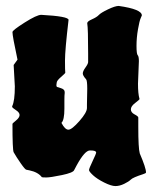

<svg xmlns="http://www.w3.org/2000/svg" viewBox="-20 -578 527 647"><path d="M448 -372 445 -296Q445 -262 450 -245V-244Q450 -242 435.5 -231Q421 -220 421 -209.5Q421 -199 433.5 -192.5Q446 -186 446 -182V-151Q446 -78 451 -61Q472 -12 472 3Q472 6 462 9Q428 20 421 27Q414 34 398.5 41.5Q383 49 369 49Q355 49 331 37Q307 25 293.5 12.5Q280 0 280 -5Q280 -10 292 -35Q304 -60 304 -64Q304 -71 285 -71H283Q266 -71 239 -22L230 -5Q227 4 188.5 12Q150 20 136 20Q122 20 121 19Q108 2 79 -4L69 -6Q65 -6 50 -27.5Q35 -49 26 -65Q22 -73 22 -161Q22 -162 34 -172Q46 -182 46 -190.5Q46 -199 33.5 -207Q21 -215 21 -218V-220Q30 -238 30 -287L26 -359L39 -377Q22 -456 22 -470Q22 -476 63 -502Q104 -528 119 -528Q211 -523 211 -511Q199 -409 199 -374Q199 -339 200 -333Q200 -331 185.5 -318.5Q171 -306 171 -299L170 -291Q170 -287 172 -285L185 -281Q198 -277 198 -268V-264Q197 -258 197 -241V-212Q197 -173 187 -164Q199 -141 210.5 -141Q222 -141 247.5 -170Q273 -199 273 -214V-226L274 -279Q274 -307 270 -311Q259 -323 259 -330.5Q259 -338 268 -350.5Q277 -363 277 -369V-397Q277 -482 274 -499V-500Q274 -506 290 -513Q306 -520 313 -527.5Q320 -535 344 -546.5Q368 -558 380 -558Q458 -547 458 -526Q458 -525 454 -516.5Q450 -508 445 -479.5Q440 -451 440 -423.5Q440 -396 444 -392Q448 -388 448 -372Z"/></svg>

Font: Piedra
Style: Regular
Weight: 400
Designer: Angel Koziupa & Ale Paul
Foundry: Angel Koziupa and Alejandro Paul
Version: Version 1.000